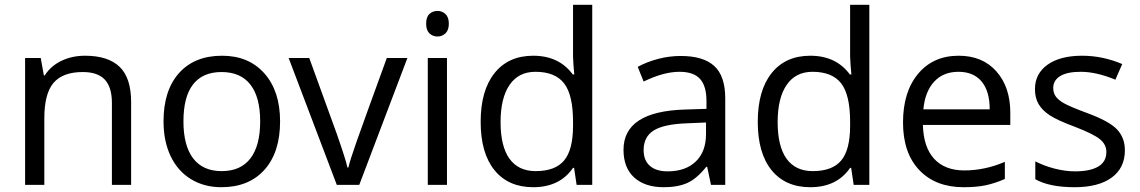

<svg xmlns="http://www.w3.org/2000/svg" viewBox="-20 -780 4811 810"><path d="M452.1 0V-346.2Q452.1 -411.6 422.4 -443.8Q392.6 -476.1 329.1 -476.1Q245.1 -476.1 206.1 -430.7Q167 -385.3 167 -280.8V0H85.9V-535.2H151.9L165 -461.9H168.9Q193.8 -501.5 238.8 -523.2Q283.7 -544.9 338.9 -544.9Q435.5 -544.9 484.4 -498.3Q533.2 -451.7 533.2 -349.1V0Z M1161.6 -268.1Q1161.6 -137.2 1095.7 -63.7Q1029.8 9.8 913.6 9.8Q841.8 9.8 786.1 -23.9Q730.5 -57.6 700.2 -120.6Q669.9 -183.6 669.9 -268.1Q669.9 -398.9 735.4 -471.9Q800.8 -544.9 917 -544.9Q1029.3 -544.9 1095.5 -470.2Q1161.6 -395.5 1161.6 -268.1ZM753.9 -268.1Q753.9 -165.5 794.9 -111.8Q835.9 -58.1 915.5 -58.1Q995.1 -58.1 1036.4 -111.6Q1077.6 -165 1077.6 -268.1Q1077.6 -370.1 1036.4 -423.1Q995.1 -476.1 914.6 -476.1Q835 -476.1 794.4 -423.8Q753.9 -371.6 753.9 -268.1Z M1400.9 0 1197.8 -535.2H1284.7L1399.9 -217.8Q1439 -106.4 1445.8 -73.2H1449.7Q1455.1 -99.1 1483.6 -180.4Q1512.2 -261.7 1611.8 -535.2H1698.7L1495.6 0Z M1865.7 0H1784.7V-535.2H1865.7ZM1777.8 -680.2Q1777.8 -708 1791.5 -720.9Q1805.2 -733.9 1825.7 -733.9Q1845.2 -733.9 1859.4 -720.7Q1873.5 -707.5 1873.5 -680.2Q1873.5 -652.8 1859.4 -639.4Q1845.2 -626 1825.7 -626Q1805.2 -626 1791.5 -639.4Q1777.8 -652.8 1777.8 -680.2Z M2401.9 -71.8H2397.5Q2341.3 9.8 2229.5 9.8Q2124.5 9.8 2066.2 -62Q2007.8 -133.8 2007.8 -266.1Q2007.8 -398.4 2066.4 -471.7Q2125 -544.9 2229.5 -544.9Q2338.4 -544.9 2396.5 -465.8H2402.8L2399.4 -504.4L2397.5 -542V-759.8H2478.5V0H2412.6ZM2239.7 -58.1Q2322.8 -58.1 2360.1 -103.3Q2397.5 -148.4 2397.5 -249V-266.1Q2397.5 -379.9 2359.6 -428.5Q2321.8 -477.1 2238.8 -477.1Q2167.5 -477.1 2129.6 -421.6Q2091.8 -366.2 2091.8 -265.1Q2091.8 -162.6 2129.4 -110.4Q2167 -58.1 2239.7 -58.1Z M2979.5 0 2963.4 -76.2H2959.5Q2919.4 -25.9 2879.6 -8.1Q2839.8 9.8 2780.3 9.8Q2700.7 9.8 2655.5 -31.2Q2610.4 -72.3 2610.4 -147.9Q2610.4 -310.1 2869.6 -317.9L2960.4 -320.8V-354Q2960.4 -417 2933.3 -447Q2906.2 -477.1 2846.7 -477.1Q2779.8 -477.1 2695.3 -436L2670.4 -498Q2710 -519.5 2757.1 -531.7Q2804.2 -543.9 2851.6 -543.9Q2947.3 -543.9 2993.4 -501.5Q3039.6 -459 3039.6 -365.2V0ZM2796.4 -57.1Q2872.1 -57.1 2915.3 -98.6Q2958.5 -140.1 2958.5 -214.8V-263.2L2877.4 -259.8Q2780.8 -256.3 2738 -229.7Q2695.3 -203.1 2695.3 -147Q2695.3 -103 2721.9 -80.1Q2748.5 -57.1 2796.4 -57.1Z M3570.8 -71.8H3566.4Q3510.3 9.8 3398.4 9.8Q3293.5 9.8 3235.1 -62Q3176.8 -133.8 3176.8 -266.1Q3176.8 -398.4 3235.4 -471.7Q3293.9 -544.9 3398.4 -544.9Q3507.3 -544.9 3565.4 -465.8H3571.8L3568.4 -504.4L3566.4 -542V-759.8H3647.5V0H3581.5ZM3408.7 -58.1Q3491.7 -58.1 3529.1 -103.3Q3566.4 -148.4 3566.4 -249V-266.1Q3566.4 -379.9 3528.6 -428.5Q3490.7 -477.1 3407.7 -477.1Q3336.4 -477.1 3298.6 -421.6Q3260.7 -366.2 3260.7 -265.1Q3260.7 -162.6 3298.3 -110.4Q3335.9 -58.1 3408.7 -58.1Z M4045.4 9.8Q3926.8 9.8 3858.2 -62.5Q3789.6 -134.8 3789.6 -263.2Q3789.6 -392.6 3853.3 -468.8Q3917 -544.9 4024.4 -544.9Q4125 -544.9 4183.6 -478.8Q4242.2 -412.6 4242.2 -304.2V-252.9H3873.5Q3876 -158.7 3921.1 -109.9Q3966.3 -61 4048.3 -61Q4134.8 -61 4219.2 -97.2V-24.9Q4176.3 -6.3 4137.9 1.7Q4099.6 9.8 4045.4 9.8ZM4023.4 -477.1Q3959 -477.1 3920.7 -435.1Q3882.3 -393.1 3875.5 -318.8H4155.3Q4155.3 -395.5 4121.1 -436.3Q4086.9 -477.1 4023.4 -477.1Z M4725.6 -146Q4725.6 -71.3 4669.9 -30.8Q4614.3 9.8 4513.7 9.8Q4407.2 9.8 4347.7 -23.9V-99.1Q4386.2 -79.6 4430.4 -68.4Q4474.6 -57.1 4515.6 -57.1Q4579.1 -57.1 4613.3 -77.4Q4647.5 -97.7 4647.5 -139.2Q4647.5 -170.4 4620.4 -192.6Q4593.3 -214.8 4514.6 -245.1Q4439.9 -272.9 4408.4 -293.7Q4377 -314.5 4361.6 -340.8Q4346.2 -367.2 4346.2 -403.8Q4346.2 -469.2 4399.4 -507.1Q4452.6 -544.9 4545.4 -544.9Q4631.8 -544.9 4714.4 -509.8L4685.5 -443.8Q4605 -477.1 4539.6 -477.1Q4481.9 -477.1 4452.6 -459Q4423.3 -440.9 4423.3 -409.2Q4423.3 -387.7 4434.3 -372.6Q4445.3 -357.4 4469.7 -343.8Q4494.1 -330.1 4563.5 -304.2Q4658.7 -269.5 4692.1 -234.4Q4725.6 -199.2 4725.6 -146Z"/></svg>

Font: f07686384
Style: Regular
Weight: 400
Foundry: Ascender Corporation
Version: Version 1.10